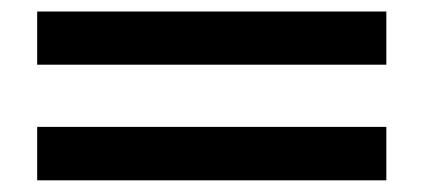

<svg xmlns="http://www.w3.org/2000/svg" viewBox="-20 -430 727 330"><path d="M43.9 -318.8V-410.2H644V-318.8ZM43.9 -120.1V-211.9H644V-120.1Z"/></svg>

Font: Orkney
Style: Bold
Weight: 700
Designer: Samuel Oakes and Alfredo Marco Pradil
Foundry: Alfredo Marco Pradil
Version: 1.0